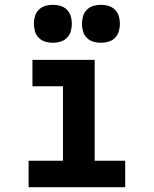

<svg xmlns="http://www.w3.org/2000/svg" viewBox="-20 -779 640 799"><path d="M99 0V-110H242V-420H115V-530H374V-110H501V0ZM400 -601Q384 -601 368.5 -605.5Q353 -610 341.5 -621.5Q330 -633 325.5 -648.5Q321 -664 321 -680Q321 -696 325.5 -711.5Q330 -727 341.5 -738.5Q353 -750 368.5 -754.5Q384 -759 400 -759Q416 -759 431.5 -754.5Q447 -750 458.5 -738.5Q470 -727 474.5 -711.5Q479 -696 479 -680Q479 -664 474.5 -648.5Q470 -633 458.5 -621.5Q447 -610 431.5 -605.5Q416 -601 400 -601ZM200 -601Q184 -601 168.5 -605.5Q153 -610 141.5 -621.5Q130 -633 125.5 -648.5Q121 -664 121 -680Q121 -696 125.5 -711.5Q130 -727 141.5 -738.5Q153 -750 168.5 -754.5Q184 -759 200 -759Q216 -759 231.5 -754.5Q247 -750 258.5 -738.5Q270 -727 274.5 -711.5Q279 -696 279 -680Q279 -664 274.5 -648.5Q270 -633 258.5 -621.5Q247 -610 231.5 -605.5Q216 -601 200 -601Z"/></svg>

Font: Iosevka Curly XBdEx
Style: Regular
Weight: 800
Width: 7
Monospace: yes
Designer: Belleve Invis
Foundry: Belleve Invis
Version: Version 11.1.0; ttfautohint (v1.8.3)